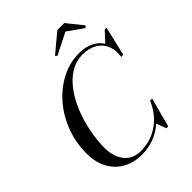

<svg xmlns="http://www.w3.org/2000/svg" viewBox="-267 -1115 1270 1270"><g transform="rotate(-45 368.0 -480.0)"><path d="M310 10Q233 10 175.8 -22.2Q118.5 -54.5 86.5 -114Q54.5 -173.5 54.5 -255Q54.5 -357.5 89.2 -448.8Q124 -540 184.8 -610Q245.5 -680 324 -720Q402.5 -760 490 -760Q549 -760 595.2 -736Q641.5 -712 665 -664.2Q688.5 -616.5 679.5 -545H669Q676 -595.5 664.2 -632Q652.5 -668.5 627.8 -691.8Q603 -715 569.8 -726.2Q536.5 -737.5 500 -737.5Q446.5 -737.5 401 -713.8Q355.5 -690 318.2 -648.8Q281 -607.5 252.2 -553.5Q223.5 -499.5 204.2 -438.8Q185 -378 175 -315.8Q165 -253.5 165 -195.5Q165 -144.5 182.2 -103Q199.5 -61.5 234 -37Q268.5 -12.5 320.5 -12.5Q387.5 -12.5 442 -37.5Q496.5 -62.5 536.5 -106.2Q576.5 -150 599 -205H610.5Q590.5 -143.5 546.8 -94.8Q503 -46 442.2 -18Q381.5 10 310 10ZM546.5 0 520 -70.5Q536.5 -89.5 554 -109.8Q571.5 -130 585.5 -158L599 -205H618.5L563.5 0ZM669 -545 676.5 -586.5Q674.5 -611.5 669.8 -633Q665 -654.5 652.5 -677.5L719.5 -750H736.5L688.5 -545ZM375 -848 364 -859.5 496 -969.5H561L649.5 -859.5L637 -846.5L526.5 -924.5Z"/></g></svg>

Font: Bodoni Moda SC
Style: Italic
Weight: 400
Italic angle: -13°
Designer: Owen Earl
Foundry: indestructible type
Version: Version 2.005